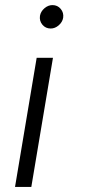

<svg xmlns="http://www.w3.org/2000/svg" viewBox="-20 -532 332 754"><path d="M188 -305 103 202H39L124 -305ZM186 -512Q206 -512 218.5 -497Q231 -482 228 -462Q225 -445 210.5 -432.5Q196 -420 179 -420Q159 -420 146.5 -435Q134 -450 137 -470Q140 -487 154.5 -499.5Q169 -512 186 -512Z"/></svg>

Font: Figtree Light
Style: Italic
Weight: 300
Italic angle: -9.5°
Foundry: Erik Kennedy
Version: Version 2.001; ttfautohint (v1.8.4.7-5d5b);gftools[0.9.27]